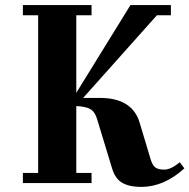

<svg xmlns="http://www.w3.org/2000/svg" viewBox="-20 -720 745 755"><path d="M70 -660V-700H340V-660H280V-355L493 -700H652V-660H597L307 -335H372Q500 -335 529 -238L571 -98Q578 -73 589 -63Q600 -53 626 -53Q652 -53 687 -82L705 -58Q625 15 535 15Q489 15 461 -1Q433 -17 421 -57L362 -251Q354 -279 337 -290Q320 -301 280 -303V-40H340V0H70V-40H130V-660Z"/></svg>

Font: Croissant One
Style: Regular
Weight: 400
Designer: Eduardo Rodriguez Tunni
Foundry: Eduardo Rodriguez Tunni
Version: Version 1.001